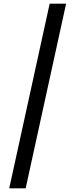

<svg xmlns="http://www.w3.org/2000/svg" viewBox="-20 -820 408 1040"><path d="M30 200 249 -800H338L119 200Z"/></svg>

Font: Big Shoulders Text Thin Medium
Style: Regular
Weight: 500
Version: Version 2.002